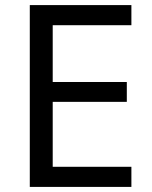

<svg xmlns="http://www.w3.org/2000/svg" viewBox="-20 -734 596 754"><path d="M496 0H97V-714H496V-635H187V-412H478V-334H187V-79H496Z"/></svg>

Font: Noto Sans Old Permic
Style: Regular
Weight: 400
Designer: Monotype Design Team
Foundry: Monotype Imaging Inc.
Version: Version 2.001; ttfautohint (v1.8.4.7-5d5b)